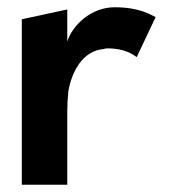

<svg xmlns="http://www.w3.org/2000/svg" viewBox="-20 -508 485 528"><path d="M408 -461C394 -467 366 -488 295 -488C230 -488 179 -438 165 -394V-482L40 -455V0H165V-201C165 -220 166 -239 168 -257C177 -310 207 -368 264 -373C267 -374 271 -375 275 -375C325 -375 347 -357 356 -351Z"/></svg>

Font: Bluebird
Style: Nrw
Weight: 400
Designer: Jasper
Foundry: Cannot Into Space Fonts
Version: Version 0.98